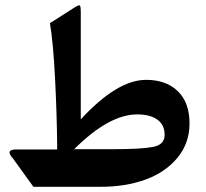

<svg xmlns="http://www.w3.org/2000/svg" viewBox="-20 -718 792 738"><path d="M708.5 -243.7Q708.5 -167.5 661.9 -111.3Q615.2 -55.2 538.8 -27.6Q462.4 0 367.7 0H108.4L29.8 -108.9Q-2 -143.6 43 -143.6H199.7V-161.1Q198.7 -274.4 191.7 -414.6Q184.6 -554.7 171.9 -628.9L262.2 -686.5Q282.7 -699.7 286.6 -697.3Q290.5 -694.8 290.5 -667.5V-259.3Q430.7 -411.1 541.5 -411.1Q618.7 -411.1 663.6 -367.4Q708.5 -323.7 708.5 -243.7ZM612.8 -199.2Q612.8 -238.8 584.5 -258.5Q556.2 -278.3 507.8 -278.3Q398.9 -278.3 265.1 -144.5H411.6Q523.9 -144.5 568.4 -153.3Q612.8 -162.1 612.8 -199.2Z"/></svg>

Font: Sahel SemiBold FD
Style: SemiBold-FD
Weight: 600
Foundry: Saber Rastikerdar (saber.rastikerdar@gmail.com)
Version: Version 3.3.0